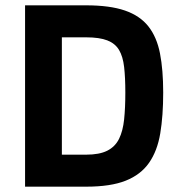

<svg xmlns="http://www.w3.org/2000/svg" viewBox="-20 -700 678 720"><path d="M74 0V-680H303Q392 -680 448.5 -660.5Q505 -641 536.5 -601Q568 -561 580 -499.5Q592 -438 592 -353Q592 -266 581 -200Q570 -134 539 -89.5Q508 -45 451.5 -22.5Q395 0 303 0ZM212 -120H303Q353 -120 382.5 -135Q412 -150 426.5 -179.5Q441 -209 445.5 -252.5Q450 -296 450 -353Q450 -409 445.5 -448.5Q441 -488 426.5 -512.5Q412 -537 382.5 -548.5Q353 -560 303 -560H212Z"/></svg>

Font: Titillium Web SemiBold
Style: Regular
Weight: 600
Designer: Mohamed Gaber, Accademia di Belle Arti di Urbino
Foundry: Kief Type Foundry, Accademia di Belle Arti di Urbino
Version: Version 3.000; ttfautohint (v1.8.4)